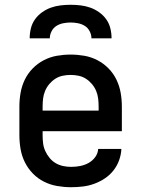

<svg xmlns="http://www.w3.org/2000/svg" viewBox="-20 -770 590 802"><path d="M277 12Q248 12 219 7Q190 2 164 -11Q138 -24 117.5 -45Q97 -66 84 -92Q71 -118 66 -147Q61 -176 61 -205V-325Q61 -354 66 -382.5Q71 -411 83.5 -437Q96 -463 116.5 -484Q137 -505 163 -518.5Q189 -532 217.5 -537Q246 -542 275 -542Q304 -542 332.5 -537Q361 -532 387 -518.5Q413 -505 433.5 -484Q454 -463 466.5 -437Q479 -411 484 -382.5Q489 -354 489 -325V-222H158V-205Q158 -188 160 -171.5Q162 -155 169 -139.5Q176 -124 187 -110.5Q198 -97 212.5 -88.5Q227 -80 243.5 -76.5Q260 -73 277 -73Q296 -73 314.5 -76.5Q333 -80 349.5 -89Q366 -98 377.5 -113.5Q389 -129 390 -148H487Q486 -124 477.5 -100.5Q469 -77 453.5 -57.5Q438 -38 417.5 -24.5Q397 -11 374 -2.5Q351 6 326.5 9Q302 12 277 12ZM158 -308H392V-325Q392 -342 390 -358.5Q388 -375 381.5 -390.5Q375 -406 364 -419Q353 -432 339 -441Q325 -450 308.5 -453.5Q292 -457 275 -457Q258 -457 241.5 -453.5Q225 -450 211 -441Q197 -432 186 -419Q175 -406 168.5 -390.5Q162 -375 160 -358.5Q158 -342 158 -325ZM104 -610Q104 -631 109 -651.5Q114 -672 126 -689Q138 -706 155.5 -718.5Q173 -731 192.5 -738Q212 -745 233 -747.5Q254 -750 275 -750Q296 -750 317 -747.5Q338 -745 357.5 -738Q377 -731 394.5 -718.5Q412 -706 424 -689Q436 -672 441 -651.5Q446 -631 446 -610H362Q362 -625 354.5 -639.5Q347 -654 334 -662Q321 -670 305.5 -673Q290 -676 275 -676Q260 -676 244.5 -673Q229 -670 216 -662Q203 -654 195.5 -639.5Q188 -625 188 -610Z"/></svg>

Font: Lode Dark
Style: Bold
Weight: 700
Monospace: yes
Designer: Belleve Invis
Foundry: Belleve Invis
Version: Version 29.2.0; ttfautohint (v1.8.3)